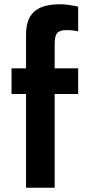

<svg xmlns="http://www.w3.org/2000/svg" viewBox="-20 -879 411 899"><path d="M236 -674V-559H346V-439H236V0H102V-439H34V-559H102V-718Q102 -790 140 -824.5Q178 -859 260 -859Q297 -859 346 -848V-732Q322 -738 291 -738Q259 -738 247.5 -724Q236 -710 236 -674Z"/></svg>

Font: Biryani
Style: Bold
Weight: 700
Designer: Dan Reynolds and Mathieu Reguer
Foundry: Dan Reynolds and Mathieu Reguer
Version: Version 1.004; ttfautohint (v1.1) -l 5 -r 5 -G 72 -x 0 -D la